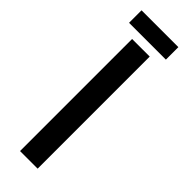

<svg xmlns="http://www.w3.org/2000/svg" viewBox="-274 -833 848 848"><g transform="rotate(45 150.0 -409.5)"><path d="M85 -700H195V0H85ZM255 -819V-741H25V-819Z"/></g></svg>

Font: Bebas Neue Bold
Style: Regular
Weight: 700
Designer: Ryoichi Tsunekawa & LGV (GE)
Foundry: Free Software Foundation, Inc.
Version: Version 1.003 August 13, 2016